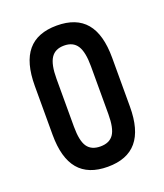

<svg xmlns="http://www.w3.org/2000/svg" viewBox="-101 -564 547 639"><g transform="rotate(-20 173.0 -244.0)"><path d="M173 6Q104 6 70 -34.5Q36 -75 36 -157V-330Q36 -413 70 -453.5Q104 -494 173 -494Q242 -494 276 -453.5Q310 -413 310 -330V-157Q310 -75 276 -34.5Q242 6 173 6ZM173 -66Q205 -66 219.5 -87Q234 -108 234 -158V-328Q234 -378 219.5 -400.5Q205 -423 173 -423Q141 -423 126.5 -400.5Q112 -378 112 -328V-158Q112 -108 126.5 -87Q141 -66 173 -66Z"/></g></svg>

Font: Sofia Sans Extra Condensed Medium
Style: Regular
Weight: 500
Version: Version 4.100